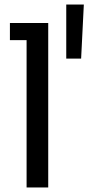

<svg xmlns="http://www.w3.org/2000/svg" viewBox="-20 -832 392 852"><path d="M194 0H98V-730H194ZM194 -654H24V-730H194ZM340 -572H274V-812H352Z"/></svg>

Font: Sora Variable
Style: Regular
Weight: 400
Designer: Jonathan Barnbrook, Julián Moncada
Foundry: Barnbrook Fonts
Version: Version 2.000